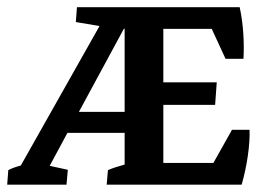

<svg xmlns="http://www.w3.org/2000/svg" viewBox="-25 -503 722 523"><path d="M-5.4 0 -2.4 -39.6Q10.3 -46.4 31.7 -52.2L246.1 -432.1L181.6 -442.9L184.6 -483.4H627.9Q635.3 -448.7 637.7 -412.4Q640.1 -376 638.2 -342.8H589.4L551.8 -424.3H419.9V-278.8H565.4L561 -217.3H419.9V-59.1H556.2L606.9 -149.4H654.8Q655.8 -118.2 650.1 -78.9Q644.5 -39.6 633.3 0H265.6L269 -39.6Q287.1 -47.4 314.5 -54.7V-141.1H158.7L110.4 -51.3L159.7 -40.5L156.2 0ZM189.9 -198.2H314.5V-424.8H312.5Z"/></svg>

Font: Markazi Text SemiBold
Style: Regular
Weight: 600
Designer: Borna Izadpanah (Arabic designer), Fiona Ross (Arabic design director) and Florian Runge (Latin designer)
Foundry: Borna Izadpanah and Florian Runge
Version: Version 1.001; ttfautohint (v1.8.3)